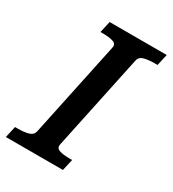

<svg xmlns="http://www.w3.org/2000/svg" viewBox="-198 -805 809 900"><g transform="rotate(30 206.5 -355.0)"><path d="M90 -96 199 -612Q204 -634 183.5 -641Q163 -648 129 -648H114L128 -710H437L423 -648H407Q375 -648 351.5 -642Q328 -636 323 -614L214 -98Q209 -76 229.5 -69Q250 -62 284 -62H299L285 0H-24L-10 -62H6Q39 -62 62 -68.5Q85 -75 90 -96Z"/></g></svg>

Font: Roboto Serif Medium
Style: Italic
Weight: 500
Italic angle: -10°
Designer: Greg Gazdowicz
Foundry: Commercial Type
Version: Version 1.008